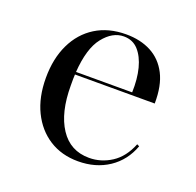

<svg xmlns="http://www.w3.org/2000/svg" viewBox="-87 -518 631 619"><g transform="rotate(20 228.5 -208.0)"><path d="M239.5 11.3Q183.1 11.3 140.7 -15.7Q98.4 -42.7 74.6 -91.5Q50.8 -140.3 50.8 -206.5Q50.8 -272.6 74.6 -322.2Q98.4 -371.8 142.3 -399.2Q186.3 -426.6 246.8 -426.6Q296 -426.6 332.7 -407.3Q369.4 -387.9 389.5 -348.8Q409.7 -309.7 408.9 -248.4H103.2L102.4 -257.3H328.2Q329.8 -303.2 320.6 -339.1Q311.3 -375 291.9 -396.4Q272.6 -417.7 241.9 -417.7Q203.2 -417.7 172.2 -378.6Q141.1 -339.5 135.5 -255.6V-254Q134.7 -243.5 134.7 -232.7Q134.7 -221.8 134.7 -210.5Q134.7 -117.7 169.8 -64.5Q204.8 -11.3 269.4 -11.3Q310.5 -11.3 346 -34.3Q381.5 -57.3 400.8 -105.6L408.9 -101.6Q389.5 -48.4 344.8 -18.5Q300 11.3 239.5 11.3Z"/></g></svg>

Font: Playfair 144pt
Style: Regular
Weight: 400
Designer: Claus Eggers Sørensen
Foundry: Claus Eggers Sørensen
Version: Version 2.001;gftools[0.9.30]